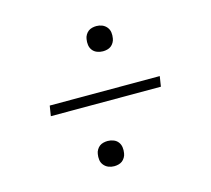

<svg xmlns="http://www.w3.org/2000/svg" viewBox="-79 -686 759 691"><g transform="rotate(-15 300.0 -340.0)"><path d="M334 -498Q323 -498 312.5 -502Q302 -506 295.5 -514.5Q289 -523 287.5 -534Q286 -545 288 -556Q289 -564 293.5 -571.5Q298 -579 304 -583.5Q310 -588 318 -590Q326 -592 334 -592Q345 -592 355 -588Q365 -584 372 -575.5Q379 -567 380.5 -556Q382 -545 380 -534Q379 -526 374.5 -518.5Q370 -511 364 -506.5Q358 -502 350 -500Q342 -498 334 -498ZM92 -321 98 -359H508L502 -321ZM266 -88Q255 -88 245 -92Q235 -96 228 -104.5Q221 -113 219.5 -124Q218 -135 220 -146Q221 -154 225.5 -161.5Q230 -169 236 -173.5Q242 -178 250 -180Q258 -182 266 -182Q277 -182 287.5 -178Q298 -174 304.5 -165.5Q311 -157 312.5 -146Q314 -135 312 -124Q311 -116 306.5 -108.5Q302 -101 296 -96.5Q290 -92 282 -90Q274 -88 266 -88Z"/></g></svg>

Font: Iosevka Extralight Extended
Style: Italic
Weight: 200
Width: 7
Italic angle: -9°
Monospace: yes
Designer: Belleve Invis
Foundry: Belleve Invis
Version: Version 32.5.0; ttfautohint (v1.8.4)